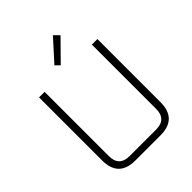

<svg xmlns="http://www.w3.org/2000/svg" viewBox="-246 -1037 1175 1175"><g transform="rotate(-45 341.5 -449.5)"><path d="M89 -144V-690H137V-134Q137 -44 228 -44H456Q546 -44 546 -134V-690H594V-144Q594 0 450 0H233Q89 0 89 -144ZM294 -762 418 -899 451 -866 322 -735Z"/></g></svg>

Font: Oxanium ExtraLight ExtraLight
Style: Regular
Weight: 250
Version: Version 2.000